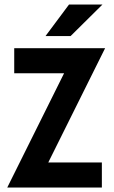

<svg xmlns="http://www.w3.org/2000/svg" viewBox="-20 -841 512 861"><path d="M12.5 0 267.4 -512.5H43.8V-625H451.4L196.5 -112.5H436.8V0ZM184 -679.2 289.6 -820.8H439.6L296.5 -679.2Z"/></svg>

Font: co2trust
Style: Bold
Weight: 700
Designer: Kristian Moeller
Foundry: Dicotype
Version: Version 1.000